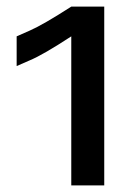

<svg xmlns="http://www.w3.org/2000/svg" viewBox="-20 -560 410 580"><path d="M30.3 -450.2V-360.4L70.3 -377.9C97 -389 138.7 -413.1 195.3 -450.2V-337.9V0H294.9V-540H195.3C138.7 -503.6 97 -479.5 70.3 -467.8Z"/></svg>

Font: Helmet
Style: Regular
Weight: 400
Designer: Carl Enlund
Version: 1.0